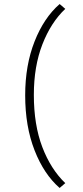

<svg xmlns="http://www.w3.org/2000/svg" viewBox="-20 -832 410 953"><path d="M276 -812 304 -788Q233 -721 190.5 -612Q148 -503 148 -361Q148 -212 190 -102Q232 8 304 77L276 101Q198 33 151.5 -86Q105 -205 105 -359Q105 -508 151.5 -626Q198 -744 276 -812Z"/></svg>

Font: Freesentation 2 ExtraLight
Style: Regular
Weight: 260
Designer: glyphs from Roboto by Christian Robertson / Hangul glyphs from Noto Sans CJK(Source Han Sans) by Jang Soo-young and Kang
Foundry: PT&
Version: Version 2.001